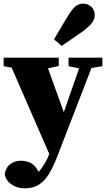

<svg xmlns="http://www.w3.org/2000/svg" viewBox="-25 -804 588 1056"><path d="M352 -440V-487H538V-440L478 -430L289 59Q268 113 245 151.5Q222 190 190 211Q158 232 109 232Q68 232 36.5 209Q5 186 1 153Q8 115 33 97.5Q58 80 90 80Q110 80 135.5 88.5Q161 97 181 130L188 141Q205 121 220.5 96Q236 71 246 43L39 -432L-5 -440V-487H298V-441L239 -428L326 -187L410 -428ZM272 -587Q279 -599 287 -613Q295 -627 309 -650Q323 -673 346 -712Q369 -750 387.5 -767Q406 -784 435 -784Q458 -784 477 -767Q496 -750 496 -721Q496 -694 475 -671Q454 -648 421 -625Q388 -602 368.5 -588.5Q349 -575 337 -567Q325 -559 315 -552Z"/></svg>

Font: Source Serif Pro Black
Style: Regular
Weight: 900
Designer: Frank Grießhammer
Foundry: Adobe Systems Incorporated
Version: Version 3.001;hotconv 1.0.111;makeotfexe 2.5.65597